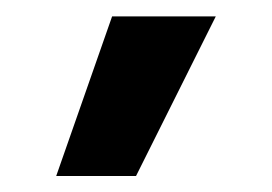

<svg xmlns="http://www.w3.org/2000/svg" viewBox="-20 -899 333 235"><path d="M48.8 -683.6 117.2 -878.9H244.1L146.5 -683.6Z"/></svg>

Font: California Gothic
Style: Regular
Weight: 400
Version: Version 2.2;